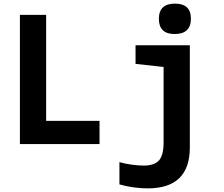

<svg xmlns="http://www.w3.org/2000/svg" viewBox="-20 -796 1240 1061"><path d="M1035 -693Q1035 -776 947 -776Q858 -776 858 -692Q858 -608 945 -608Q1035 -608 1035 -693ZM530 0V-128H235V-714H90V0ZM1029 19V-546H729V-443L884 -426V-9Q884 62 858.5 90.5Q833 119 774 119Q749 119 712 114.5Q675 110 640 100V223Q678 234 719 239.5Q760 245 796 245Q1029 245 1029 19Z"/></svg>

Font: Noto Sans Mono UI
Style: Bold
Weight: 700
Designer: Monotype Design team
Foundry: Monotype Imaging Inc.
Version: 1.000